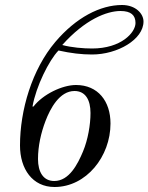

<svg xmlns="http://www.w3.org/2000/svg" viewBox="-20 -736 594 768"><path d="M132 -100C132 -152 144 -205 162 -252C181 -302 218 -372 278 -372C322 -372 342 -336 342 -284C342 -238 332 -178 312 -130C291 -80 257 -12 197 -12C153 -12 132 -48 132 -100ZM60 -154C60 -60 110 12 198 12C325 12 422 -110 422 -242C422 -331 372 -396 284 -396C229 -396 152 -359 114 -310H110C124 -390 176 -495 214 -534C264 -523 306 -518 348 -518C450 -518 554 -578 554 -650C554 -681 523 -716 468 -716C381 -716 284 -666 201 -568C108 -458 60 -296 60 -154ZM229 -556C320 -658 407 -692 462 -692C504 -692 522 -675 522 -644C522 -606 465 -542 348 -542C314 -542 265 -546 229 -556Z"/></svg>

Font: Old Standard
Style: Italic
Weight: 400
Italic angle: -15.2°
Designer: Alexey Kryukov <alexios@thessalonica.org.ru>
Version: Version 2.0